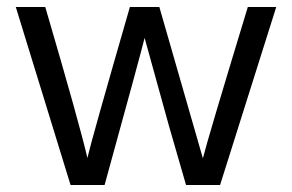

<svg xmlns="http://www.w3.org/2000/svg" viewBox="-20 -527 832 547"><path d="M278 0H181L25 -507H109Q208 -169 229 -77Q240 -126 350 -507H434L558 -76Q571 -129 686 -507H767L607 0H510L462 -166L392 -419Q380 -370 278 0Z"/></svg>

Font: Hind Mysuru
Style: Regular
Weight: 400
Designer: Manushi Parikh, Hitesh Malaviya
Foundry: Indian Type Foundry
Version: Version 0.703;PS 1.0;hotconv 1.0.86;makeotf.lib2.5.63406